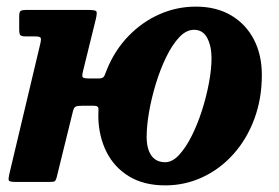

<svg xmlns="http://www.w3.org/2000/svg" viewBox="-20 -550 842 580"><path d="M303 -340Q326.5 -398 367.8 -440.8Q409 -483.5 461.5 -506.8Q514 -530 572 -530Q633 -530 677.8 -503.8Q722.5 -477.5 746.8 -431Q771 -384.5 771 -323.5Q771 -251.5 748.2 -190.5Q725.5 -129.5 685.2 -84.5Q645 -39.5 592 -14.8Q539 10 479 10Q415 10 370.2 -17Q325.5 -44 302 -90.5Q278.5 -137 277 -195.5Q277 -209 277.5 -219.8Q278 -230.5 264.5 -230.5H228Q214.5 -230.5 209 -228.2Q203.5 -226 200.5 -214.5L151 -13.5Q148.5 -4.5 145.2 -2.5Q142 -0.5 130.5 -0.5H25.5Q8 -0.5 6.5 -5.5Q5 -10.5 8 -23.5L101.5 -417Q105 -431.5 102.8 -435.8Q100.5 -440 85.5 -440H58.5Q45 -440 41.5 -443.8Q38 -447.5 38 -462V-501.5Q38 -514 42.5 -517Q47 -520 59 -520H246Q268 -520 271 -515.8Q274 -511.5 269.5 -492.5L231 -336Q227 -320.5 229.8 -316.8Q232.5 -313 250 -313H280Q292 -313 295.8 -321.8Q299.5 -330.5 303 -340ZM423 -136.5Q423 -100.5 437.2 -80.2Q451.5 -60 479 -60Q500.5 -60 520.8 -81.8Q541 -103.5 558.8 -138.8Q576.5 -174 590 -216Q603.5 -258 611.2 -299.5Q619 -341 619 -374Q619 -410.5 606 -435.2Q593 -460 566 -460Q542.5 -460 521.2 -437.2Q500 -414.5 482 -377.5Q464 -340.5 450.8 -297Q437.5 -253.5 430.2 -211.2Q423 -169 423 -136.5Z"/></svg>

Font: Besley* Narrow
Style: Bold Italic
Weight: 700
Width: 4
Italic angle: -13°
Designer: Owen Earl
Foundry: indestructible type*
Version: Version 3.000; ttfautohint (v1.8.3)